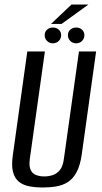

<svg xmlns="http://www.w3.org/2000/svg" viewBox="-20 -819 452 851"><path d="M170 12Q138 12 111 7Q84 2 65 -12.5Q46 -27 38 -55.5Q30 -84 37 -132L101 -591H179L112 -114Q108 -82 116 -65.5Q124 -49 140.5 -43Q157 -37 176 -37Q196 -37 214 -43Q232 -49 245.5 -65.5Q259 -82 263 -114L330 -591H406L342 -132Q335 -85 319.5 -56Q304 -27 281.5 -12.5Q259 2 230.5 7Q202 12 170 12ZM214 -627Q199 -627 188.5 -637.5Q178 -648 178 -663Q178 -678 188.5 -687.5Q199 -697 214 -697Q230 -697 240.5 -687.5Q251 -678 251 -663Q251 -648 240.5 -637.5Q230 -627 214 -627ZM318 -627Q302 -627 291.5 -637.5Q281 -648 281 -663Q281 -678 291.5 -687.5Q302 -697 318 -697Q333 -697 343.5 -687.5Q354 -678 354 -663Q354 -648 343.5 -637.5Q333 -627 318 -627ZM206 -713 297 -799H372L253 -713Z"/></svg>

Font: Alumni Sans Thin Medium
Style: Italic
Weight: 500
Italic angle: -8°
Version: Version 1.016